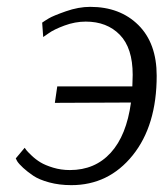

<svg xmlns="http://www.w3.org/2000/svg" viewBox="-20 -530 477 560"><path d="M26 -68 52 -99Q54 -96 57 -92Q60 -88 72 -76.5Q84 -65 98 -56.5Q112 -48 135 -41Q158 -34 184 -34Q257 -34 303 -84.5Q349 -135 362 -231L140 -230L147 -278H366Q366 -283 366.5 -294.5Q367 -306 367 -312Q367 -390 329.5 -428.5Q292 -467 230 -467Q199 -467 168 -455.5Q137 -444 122 -433L106 -422L103 -464Q110 -469 122.5 -476.5Q135 -484 172 -497Q209 -510 243 -510Q330 -510 383.5 -457Q437 -404 437 -309Q437 -164 367 -77Q297 10 188 10Q153 10 123.5 2Q94 -6 77 -17.5Q60 -29 47.5 -40.5Q35 -52 30 -60Z"/></svg>

Font: ArsenalItalic
Style: Italic
Weight: 400
Italic angle: -9°
Designer: Andrij Shevchenko
Foundry: Stairsfor.com
Version: Version 1.000